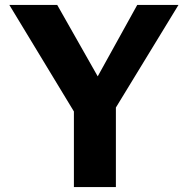

<svg xmlns="http://www.w3.org/2000/svg" viewBox="-20 -762 776 782"><path d="M707 -742H539L378 -451L213 -742H18L281 -308V0H452V-324Z"/></svg>

Font: 18Franklin
Style: Bold
Weight: 700
Designer: Pablo Impallari, Rodrigo Fuenzalida (Modified by Dan O. Williams)
Version: Version 0.025;PS 000.025;hotconv 1.0.88;makeotf.lib2.5.64775